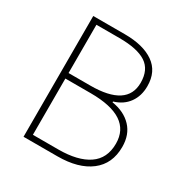

<svg xmlns="http://www.w3.org/2000/svg" viewBox="-166 -863 965 999"><g transform="rotate(30 316.0 -363.0)"><path d="M110.4 0V-725.6H299.8Q411.1 -725.6 474.1 -681.6Q537.1 -637.7 537.1 -549.8Q537.1 -491.2 507.3 -449.7Q477.5 -408.2 421.9 -391.6V-386.7Q496.1 -375 539.1 -329.6Q582 -284.2 582 -210.9Q582 -109.4 510.7 -54.7Q439.5 0 313.5 0ZM147.5 -404.3H278.3Q498 -404.3 498 -547.9Q498 -626 445.8 -660.2Q393.6 -694.3 285.2 -694.3H147.5ZM147.5 -33.2H299.8Q417 -33.2 481 -76.7Q544.9 -120.1 544.9 -209Q544.9 -371.1 299.8 -371.1H147.5Z"/></g></svg>

Font: Gen Shin Gothic ExtraLight
Style: Regular
Weight: 100
Designer: [Source Han Sans]
Ryoko NISHIZUKA  (kana & ideographs); Paul D. Hunt (Latin, Greek & Cyrillic); Wenlong ZHANG  (bopomofo
Version: Version 1.002.20150607